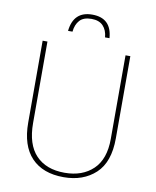

<svg xmlns="http://www.w3.org/2000/svg" viewBox="-97 -978 865 1063"><g transform="rotate(10 335.0 -447.0)"><path d="M582 -714H555V-244Q555 -130 495 -72.5Q435 -15 335 -15Q231 -15 173.5 -75.5Q116 -136 116 -256V-714H89V-254Q89 -124 153 -57Q217 10 334 10Q444 10 513 -54Q582 -118 582 -252ZM335 -904Q230 -904 218 -792H243Q247 -832 268.5 -856Q290 -880 335 -880Q378 -880 400.5 -856Q423 -832 426 -792H451Q443 -904 335 -904Z"/></g></svg>

Font: Noto Sans Display Thin
Style: Regular
Weight: 250
Designer: Monotype Design Team
Foundry: Monotype Imaging Inc.
Version: Version 1.900